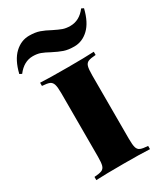

<svg xmlns="http://www.w3.org/2000/svg" viewBox="-255 -948 900 1038"><g transform="rotate(-30 195.5 -429.0)"><path d="M364 -588Q332 -586 317.5 -580Q303 -574 298 -557Q293 -540 293 -502V-106Q293 -68 298 -51Q303 -34 317.5 -28Q332 -22 364 -20V0Q309 -3 202 -3Q83 -3 29 0V-20Q61 -22 75.5 -28Q90 -34 95 -51Q100 -68 100 -106V-502Q100 -540 94.5 -557Q89 -574 75 -580Q61 -586 29 -588V-608Q83 -605 202 -605Q308 -605 364 -608ZM227 -822Q259 -806 278.5 -799Q298 -792 325 -792Q382 -792 422 -845L436 -838Q417 -760 377.5 -722.5Q338 -685 288 -685Q250 -685 224 -694Q198 -703 163 -721Q134 -737 113.5 -744.5Q93 -752 66 -752Q10 -752 -31 -698L-45 -705Q-26 -783 14 -820.5Q54 -858 104 -858Q142 -858 169 -848.5Q196 -839 227 -822Z"/></g></svg>

Font: Playfair Display SC Black
Style: Regular
Weight: 900
Designer: Claus Eggers Sørensen
Foundry: Claus Eggers Sørensen
Version: Version 1.200; ttfautohint (v1.6)